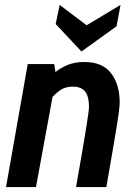

<svg xmlns="http://www.w3.org/2000/svg" viewBox="-20 -759 553 779"><path d="M4.5 0 92.5 -499H200L208 -446.5L126 0ZM288.5 0Q304 -87.5 313.8 -144.8Q323.5 -202 329 -236.2Q334.5 -270.5 337 -288.2Q339.5 -306 340.2 -313.8Q341 -321.5 341 -326.5Q341 -368 325.2 -387.8Q309.5 -407.5 275 -407.5Q246 -407.5 225.5 -393.8Q205 -380 184.5 -356L199.5 -462.5Q223.5 -482.5 253.2 -495Q283 -507.5 322.5 -507.5Q395.5 -507.5 430.5 -462Q465.5 -416.5 465.5 -344Q465.5 -337.5 464.8 -327.8Q464 -318 461.5 -298.2Q459 -278.5 453 -242.5Q447 -206.5 437 -147.5Q427 -88.5 411.5 0ZM310.5 -550 206 -661.5 222 -739 331.5 -656.5 469 -739 453 -652.5Z"/></svg>

Font: Cabin
Style: Bold Italic
Weight: 700
Width: 4
Italic angle: -10°
Designer: Pablo Impallari
Foundry: Pablo Impallari. http://www.impallari.com Igino Marini. http://www.ikern.com
Version: Version 3.001